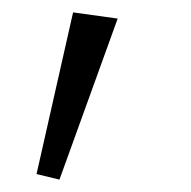

<svg xmlns="http://www.w3.org/2000/svg" viewBox="-20 -121 308 310"><path d="M39 160 98 -101 170 -91 76 169Z"/></svg>

Font: Rising Sun Light
Style: Regular
Weight: 300
Designer: Matt McInerney, Pablo Impallari, Rodrigo Fuenzalida (Raleway font), Stephen Hutchings (Greek), Cristiano Sobral (main ch
Foundry: The Rising Sun Project Authors
Version: Version 4.327; ttfautohint (v1.8.4.7-5d5b-dirty)